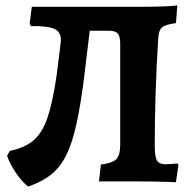

<svg xmlns="http://www.w3.org/2000/svg" viewBox="-20 -667 709 706"><path d="M636 -60 627 3Q613 3 605 2Q537 0 480 0H344L351 -62Q393 -67 407.5 -81.5Q422 -96 422 -136V-506Q422 -534 413 -544Q404 -554 379 -554H310L286 -356Q268 -223 245 -150.5Q222 -78 185 -40.5Q148 -3 83 19Q60 0 38.5 -31.5Q17 -63 6 -94L16 -112Q72 -124 103.5 -151Q135 -178 154 -232.5Q173 -287 188 -388L202 -500Q204 -516 204 -520Q204 -550 179.5 -561Q155 -572 94 -571L89 -580L97 -642H492Q591 -642 632 -647L627 -582Q588 -577 576 -566.5Q564 -556 562 -529Q549 -323 549 -132Q549 -91 557 -77Q565 -63 588 -63Q602 -63 632 -66Z"/></svg>

Font: Alegreya
Style: Bold
Weight: 700
Designer: Juan Pablo del Peral
Foundry: Huerta Tipografica
Version: Version 2.008; ttfautohint (v1.8)